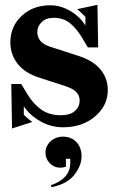

<svg xmlns="http://www.w3.org/2000/svg" viewBox="-20 -522 489 798"><path d="M203 -448Q171 -448 153 -430Q135 -412 135 -389Q135 -370 146 -354.5Q157 -339 185 -329L305 -290Q366 -271 397 -234Q428 -197 428 -148Q428 -83 375 -38Q322 7 242 7Q192 7 148.5 -17.5Q105 -42 79 -80V-45Q88 -36 100 -26Q112 -16 114 -15L30 12L27 -173H68L93 -132Q118 -90 151.5 -66.5Q185 -43 234 -43Q270 -43 290.5 -60Q311 -77 311 -105Q311 -124 298 -138.5Q285 -153 252 -164L147 -198Q85 -217 54 -256Q23 -295 23 -346Q23 -412 70 -456Q117 -500 189 -500Q232 -500 272 -476.5Q312 -453 335 -416V-452Q328 -459 315.5 -471Q303 -483 301 -484L385 -502L388 -325H345L323 -362Q301 -400 273 -424Q245 -448 203 -448ZM319 128Q319 166 289 204.5Q259 243 194 256L191 248Q230 235 251 212Q272 189 272 155V138H254V171Q250 172 243.5 173.5Q237 175 230 175Q205 175 187 156.5Q169 138 169 113Q169 85 190 65.5Q211 46 242 46Q276 46 297.5 68.5Q319 91 319 128Z"/></svg>

Font: Redaction
Style: Bold
Weight: 700
Designer: Jeremy Mickel / Forest Young
Foundry: MCKL
Version: Version 2.001; Redaction Bold